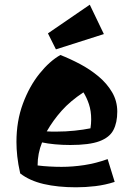

<svg xmlns="http://www.w3.org/2000/svg" viewBox="-20 -773 574 817"><path d="M304 24Q226 24 166 10Q106 -4 66 -35Q57 -75 53.5 -107.5Q50 -140 50 -169Q50 -258 77.5 -332Q105 -406 148 -459.5Q191 -513 237 -539Q278 -523 320.5 -500.5Q363 -478 399 -448Q435 -418 457 -380.5Q479 -343 479 -298Q479 -251 462.5 -219.5Q446 -188 403 -172Q360 -156 279 -156Q245 -156 213.5 -159Q182 -162 159 -167Q140 -120 140 -69Q163 -66 190 -64.5Q217 -63 242 -63Q289 -63 338.5 -70.5Q388 -78 438 -96L468 1Q428 14 386 19Q344 24 304 24ZM221 -213Q259 -213 297.5 -217Q336 -221 365 -227Q368 -247 368 -265Q368 -301 358.5 -329.5Q349 -358 335 -380Q279 -343 242.5 -302Q206 -261 179 -214Q189 -213 200 -213Q211 -213 221 -213ZM218 -563 184 -631 362 -753 422 -628Z"/></svg>

Font: Joti One
Style: Regular
Weight: 400
Designer: Eduardo Rodriguez Tunni
Foundry: Eduardo Rodriguez Tunni
Version: Version 1.002; ttfautohint (v1.8.4.7-5d5b);gftools[0.9.24]